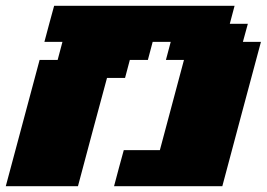

<svg xmlns="http://www.w3.org/2000/svg" viewBox="-20 -645 924 665"><path d="M375 0H750Q772 -83 816.7 -250Q861.3 -417 883.8 -500H821.3L838.4 -562.5H775.9L792.5 -625H167.5Q161.6 -604 150.4 -562.3Q139.2 -520.5 133.8 -500H196.3L179.7 -437.5H117.2L0 0H250Q266.6 -62.5 300 -187.5Q333.5 -312.5 350.6 -375H413.1L429.7 -437.5H492.2L508.8 -500H571.3L554.7 -437.5H617.2L533.7 -125H408.7Q402.8 -104 391.6 -62.5Q380.4 -21 375 0Z"/></svg>

Font: Faithful 32x
Style: BoldOblique
Weight: 400
Foundry: Faithful Resource Pack
Version: Version 1.0; January 27, 2023